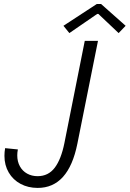

<svg xmlns="http://www.w3.org/2000/svg" viewBox="-20 -922 642 950"><path d="M2 -150.9Q2 -170.4 5.4 -189L68.4 -182.6Q65.4 -167.5 65.4 -153.3Q65.4 -122.6 78.4 -99.1Q91.3 -75.7 114.3 -63Q137.2 -50.3 166 -50.3Q219.2 -50.3 251 -92.3Q282.7 -134.3 298.8 -214.8L399.4 -719.7H464.8L362.8 -210.9Q318.8 7.8 166.5 7.8Q119.1 7.8 81.8 -12.2Q44.4 -32.2 23.2 -68.4Q2 -104.5 2 -150.9ZM293.9 -794.4 459 -902.3H480L601.6 -794.4L566.9 -758.3L466.8 -853H460.9L323.2 -758.3Z"/></svg>

Font: Reddit Sans Chocolate Light
Style: Italic
Weight: 300
Italic angle: -11.25°
Designer: Stephen Hutchings
Version: Version 1.013